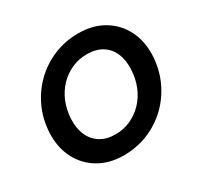

<svg xmlns="http://www.w3.org/2000/svg" viewBox="-155 -890 1108 1081"><g transform="rotate(-30 399.0 -350.0)"><path d="M357 12Q265 12 195.5 -29Q126 -70 89.5 -142Q53 -214 57 -306Q61 -392 94.5 -465.5Q128 -539 185 -594.5Q242 -650 316.5 -681Q391 -712 476 -712Q570 -712 639 -671Q708 -630 744.5 -558.5Q781 -487 777 -394Q773 -309 739.5 -235Q706 -161 649 -105.5Q592 -50 517.5 -19Q443 12 357 12ZM376 -114Q428 -114 473.5 -134.5Q519 -155 554 -191.5Q589 -228 609.5 -277.5Q630 -327 633 -386Q636 -447 617 -491.5Q598 -536 558 -561Q518 -586 459 -586Q406 -586 360.5 -565.5Q315 -545 280 -508.5Q245 -472 224.5 -423Q204 -374 201 -315Q198 -254 218 -209Q238 -164 278 -139Q318 -114 376 -114Z"/></g></svg>

Font: DM Sans 28pt ExtraBold
Style: Italic
Weight: 800
Italic angle: -10°
Version: Version 4.004;gftools[0.9.30]